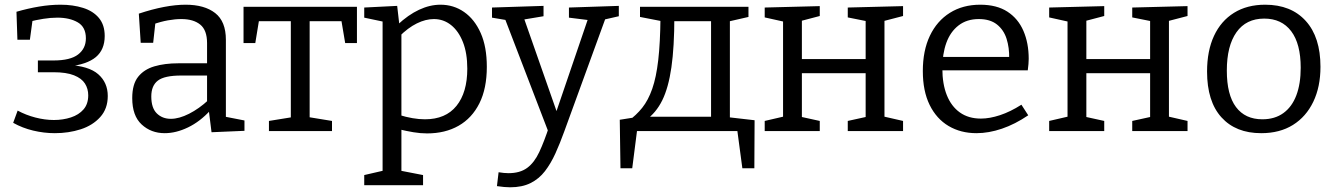

<svg xmlns="http://www.w3.org/2000/svg" viewBox="-20 -557 5678 816"><path d="M213 9Q167 9 121 -2Q75 -13 36 -35L55 -87Q90 -68 130.5 -57.5Q171 -47 209 -47Q248 -47 281.5 -58Q315 -69 335 -92Q355 -115 355 -152Q355 -180 341 -202Q327 -224 294.5 -237Q262 -250 207 -250H141V-300H207Q279 -300 312 -325.5Q345 -351 345 -394Q345 -442 310.5 -462Q276 -482 224 -482Q195 -482 164 -477Q133 -472 101 -464L120 -484L107 -388H54L50 -507Q98 -521 145.5 -529Q193 -537 237 -537Q290 -537 333 -523.5Q376 -510 400.5 -480.5Q425 -451 425 -404Q425 -346 387.5 -314.5Q350 -283 270 -274L268 -281Q357 -277 397.5 -241.5Q438 -206 438 -149Q438 -95 406 -59.5Q374 -24 323 -7.5Q272 9 213 9Z M940 -45 927 -63 1019 -45V-1L879 5L867 -91L874 -88Q830 -40 779 -15.5Q728 9 680 9Q622 9 582 -28Q542 -65 542 -140Q542 -199 567 -230.5Q592 -262 636 -275Q680 -288 738 -288H869L860 -278V-374Q860 -429 831 -452.5Q802 -476 751 -476Q724 -476 693.5 -470.5Q663 -465 629 -453L641 -466L631 -375H578L570 -499Q627 -518 677 -527.5Q727 -537 769 -537Q849 -537 894.5 -501.5Q940 -466 940 -388ZM623 -147Q623 -98 646.5 -75Q670 -52 706 -52Q741 -52 783.5 -73.5Q826 -95 866 -132L860 -111V-245L869 -236H750Q679 -236 651 -214.5Q623 -193 623 -147Z M1123 0V-43L1234 -61L1216 -40V-481L1235 -467H1065L1083 -484L1065 -374H1015V-528H1497V-374H1447L1429 -481L1446 -467H1279L1296 -481V-40L1281 -61L1391 -43V0Z M1528 230V187L1619 166L1606 181V-476L1618 -463L1528 -482V-525L1668 -532L1678 -445L1669 -451Q1715 -494 1761 -515.5Q1807 -537 1852 -537Q1908 -537 1952.5 -506Q1997 -475 2023 -416.5Q2049 -358 2049 -273Q2049 -181 2017.5 -118Q1986 -55 1929 -22.5Q1872 10 1795 10Q1767 10 1737 5Q1707 0 1674 -8L1686 -19V181L1675 167L1778 187V230ZM1786 -50Q1874 -50 1920 -107Q1966 -164 1966 -265Q1966 -331 1947.5 -378Q1929 -425 1897 -450.5Q1865 -476 1824 -476Q1789 -476 1751.5 -457.5Q1714 -439 1676 -401L1686 -426V-51L1675 -69Q1736 -50 1786 -50Z M2092 234 2099 175Q2111 177 2121.5 178Q2132 179 2141 179Q2190 179 2220.5 156.5Q2251 134 2272 89Q2293 44 2315 -23L2312 7L2125 -480L2136 -471L2071 -482V-525L2290 -532V-488L2200 -473L2206 -482L2355 -57L2337 -61L2480 -480L2486 -471L2398 -482V-525L2610 -532V-488L2540 -472L2554 -481L2378 2Q2360 52 2340.5 95Q2321 138 2296 170.5Q2271 203 2235 221Q2199 239 2148 239Q2125 239 2092 234Z M2617 158 2614 -48 2696 -61 2649 -42Q2684 -67 2709.5 -99Q2735 -131 2752 -179.5Q2769 -228 2777.5 -301.5Q2786 -375 2787 -482L2808 -464L2700 -485V-528H3161V-485L3065 -463L3082 -481V-45L3065 -60L3187 -46L3186 158H3135L3112 -14L3131 0H2668L2689 -14L2667 158ZM2724 -46 2726 -61H3018L3002 -47V-486L3016 -467H2829L2846 -487Q2846 -358 2833.5 -271Q2821 -184 2794.5 -130.5Q2768 -77 2724 -46Z M3230 0V-43L3325 -65L3308 -39V-487L3329 -461L3230 -483V-525L3464 -531V-489L3369 -464L3388 -488V-284L3366 -306H3682L3659 -284V-487L3673 -465L3583 -483V-525L3818 -531V-489L3722 -464L3739 -488V-39L3722 -65L3818 -43V0H3583V-43L3674 -63L3659 -39V-268L3682 -246H3366L3388 -268V-39L3373 -63L3464 -43V0Z M4130 9Q4063 9 4011.5 -21.5Q3960 -52 3931 -111Q3902 -170 3902 -255Q3902 -342 3932 -405Q3962 -468 4017 -502.5Q4072 -537 4146 -537Q4216 -537 4261.5 -507.5Q4307 -478 4329.5 -426Q4352 -374 4352 -307Q4352 -296 4351 -285Q4350 -274 4348 -258H3963V-315H4278L4269 -309Q4270 -354 4258 -392Q4246 -430 4217 -453Q4188 -476 4140 -476Q4089 -476 4054 -449Q4019 -422 4002 -375Q3985 -328 3985 -266Q3985 -200 4004 -152.5Q4023 -105 4059.5 -79Q4096 -53 4149 -53Q4186 -53 4230 -67.5Q4274 -82 4321 -112L4350 -67Q4294 -29 4238 -10Q4182 9 4130 9Z M4439 0V-43L4534 -65L4517 -39V-487L4538 -461L4439 -483V-525L4673 -531V-489L4578 -464L4597 -488V-284L4575 -306H4891L4868 -284V-487L4882 -465L4792 -483V-525L5027 -531V-489L4931 -464L4948 -488V-39L4931 -65L5027 -43V0H4792V-43L4883 -63L4868 -39V-268L4891 -246H4575L4597 -268V-39L4582 -63L4673 -43V0Z M5357 -537Q5467 -537 5529.5 -468Q5592 -399 5592 -273Q5592 -188 5561.5 -124.5Q5531 -61 5475 -26Q5419 9 5340 9Q5232 9 5171 -58.5Q5110 -126 5110 -253Q5110 -341 5139.5 -404.5Q5169 -468 5224.5 -502.5Q5280 -537 5357 -537ZM5353 -478Q5276 -478 5235 -420Q5194 -362 5194 -257Q5194 -154 5233 -102Q5272 -50 5345 -50Q5398 -50 5434.5 -76.5Q5471 -103 5489.5 -152Q5508 -201 5508 -269Q5508 -371 5467.5 -424.5Q5427 -478 5353 -478Z"/></svg>

Font: Pack4
Style: Regular
Weight: 400
Version: Version 2.002